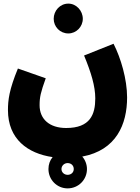

<svg xmlns="http://www.w3.org/2000/svg" viewBox="-20 -821 776 1062"><path d="M358 -636C402 -636 438 -673 438 -717C438 -762 402 -801 358 -801C312 -801 277 -762 277 -717C277 -673 312 -636 358 -636ZM24 -212C24 -52 133 28 271 48C256 66 248 89 248 114C248 173 295 221 354 221C414 221 461 173 461 114C461 88 451 63 435 45C623 10 683 -133 683 -282C683 -383 648 -501 608 -579L445 -514C484 -420 507 -344 507 -277C507 -188 479 -113 346 -113C254 -113 199 -162 199 -239C199 -284 205 -310 233 -388L79 -442C31 -325 24 -268 24 -212ZM354 146C336 146 320 133 320 114C320 95 336 81 354 81C373 81 388 94 388 114C388 133 373 146 354 146Z"/></svg>

Font: Noto Sans Arabic UI SmCn Bk
Style: Regular
Weight: 900
Width: 4
Designer: Monotype Design Team, Nadine Chahine and Nizar Qandah
Foundry: Monotype Imaging Inc.
Version: Version 2.010